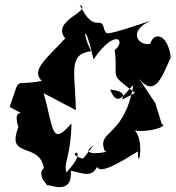

<svg xmlns="http://www.w3.org/2000/svg" viewBox="-20 -766 727 795"><path d="M623 -339 556 -440C624 -355 656 -462 687 -528C676 -623 619 -638 602 -585C557 -573 504 -634 603 -680C402 -613 423 -624 412 -643C397 -712 374 -617 310 -746C366 -721 189 -682 250 -607C171 -522 107 -475 153 -431C30 -406 69 -461 20 -323L173 -241C61 -321 34 -313 56 -239C0 -97 163 -192 164 -44C189 -98 112 -60 179 4C167 -13 282 55 273 -59C321 -50 358 -28 382 -75C396 -44 478 -94 551 -139C550 -31 595 -245 501 -240C552 -201 687 -243 650 -252ZM324 -109C232 -130 366 -172 255 -52C242 -94 273 -115 276 -255C192 -159 203 -228 161 -380L294 -310C292 -463 259 -543 358 -554C316 -632 332 -681 367 -520C461 -655 503 -595 455 -559C471 -429 426 -469 539 -381C419 -319 557 -383 436 -395C470 -311 498 -388 532 -413C493 -191 378 -230 414 -140C452 -138 289 -112 368 -165Z"/></svg>

Font: Asimov Silicon
Style: Regular
Weight: 400
Designer: Google
Version: Version 2.000980; 2014